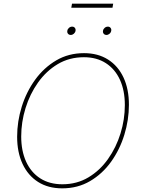

<svg xmlns="http://www.w3.org/2000/svg" viewBox="-20 -1031 777 1061"><path d="M323.7 9.8Q246.1 9.8 190.4 -25.6Q134.8 -61 104.7 -125.2Q74.7 -189.5 74.7 -275.4Q74.7 -359.9 100.3 -441.9Q126 -523.9 174.3 -590.6Q222.7 -657.2 290.8 -697.3Q358.9 -737.3 444.3 -737.3Q521.5 -737.3 577.1 -701.9Q632.8 -666.5 662.6 -602.5Q692.4 -538.6 692.4 -452.1Q692.4 -368.2 667 -285.9Q641.6 -203.6 593.8 -137Q545.9 -70.3 477.8 -30.3Q409.7 9.8 323.7 9.8ZM324.7 -12.7Q404.8 -12.7 468.5 -50.8Q532.2 -88.9 577.1 -152.6Q622.1 -216.3 646 -293.7Q669.9 -371.1 669.9 -450.2Q669.9 -530.8 642.8 -590.1Q615.7 -649.4 564.9 -682.1Q514.2 -714.8 443.8 -714.8Q363.3 -714.8 299.3 -676.8Q235.4 -638.7 190.2 -575Q145 -511.2 121.1 -433.6Q97.2 -356 97.2 -276.9Q97.2 -197.3 124.3 -137.7Q151.4 -78.1 202.4 -45.4Q253.4 -12.7 324.7 -12.7ZM568.4 -837.9Q558.6 -837.9 553 -844.7Q547.4 -851.6 549.3 -861.3Q550.8 -870.6 558.6 -877.2Q566.4 -883.8 576.2 -883.8Q585.4 -883.8 590.8 -877.2Q596.2 -870.6 594.7 -861.3Q593.3 -851.6 585.4 -844.7Q577.6 -837.9 568.4 -837.9ZM371.1 -837.9Q361.3 -837.9 355.7 -844.7Q350.1 -851.6 352.1 -861.3Q353.5 -870.6 361.3 -877.2Q369.1 -883.8 378.9 -883.8Q388.2 -883.8 393.6 -877.2Q398.9 -870.6 397.5 -861.3Q396 -851.6 388.2 -844.7Q380.4 -837.9 371.1 -837.9ZM605.5 -1010.7 601.6 -988.3H374L377.9 -1010.7Z"/></svg>

Font: Inter 17pt Thin
Style: Italic
Weight: 250
Italic angle: -9.3988°
Version: Version 4.001;git-66647c0bb